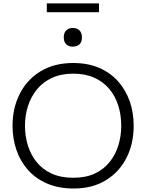

<svg xmlns="http://www.w3.org/2000/svg" viewBox="-20 -1095 858 1126"><path d="M412.5 10.5Q323 10.5 255.8 -18.8Q188.5 -48 143.5 -99Q98.5 -150 76 -216.5Q53.5 -283 53.5 -357.5Q53.5 -461 95.8 -544.5Q138 -628 217.8 -676.8Q297.5 -725.5 409.5 -725.5Q495 -725.5 561 -697.2Q627 -669 672.2 -618.2Q717.5 -567.5 740.8 -501Q764 -434.5 764 -357.5Q764 -252.5 721.8 -169.2Q679.5 -86 600.8 -37.8Q522 10.5 412.5 10.5ZM410 -52.5Q483.5 -52.5 536.5 -77.5Q589.5 -102.5 623.8 -145.8Q658 -189 674.5 -243.5Q691 -298 691 -357.5Q691 -421.5 673.2 -477Q655.5 -532.5 620.2 -574.2Q585 -616 532.5 -639.5Q480 -663 410 -663Q338 -663 284.8 -638.2Q231.5 -613.5 196.5 -570.5Q161.5 -527.5 144 -472.8Q126.5 -418 126.5 -357.5Q126.5 -297 143.5 -242Q160.5 -187 195 -144.2Q229.5 -101.5 283 -77Q336.5 -52.5 410 -52.5ZM406.5 -821.5Q383.5 -821.5 368.8 -835Q354 -848.5 354 -876Q354 -903.5 368.8 -917.2Q383.5 -931 407.5 -931Q431.5 -931 446 -916.8Q460.5 -902.5 460.5 -876Q460.5 -848.5 446 -835Q431.5 -821.5 406.5 -821.5ZM254.5 -1023.5V-1075Q289 -1075 327.5 -1075Q366 -1075 407.5 -1075Q449.5 -1075 487.8 -1075Q526 -1075 560.5 -1075V-1023.5Q526 -1023.5 487.8 -1023.5Q449.5 -1023.5 407.5 -1023.5Q366 -1023.5 327.5 -1023.5Q289 -1023.5 254.5 -1023.5Z"/></svg>

Font: Commissioner Thin Light
Style: Regular
Weight: 300
Version: Version 1.000